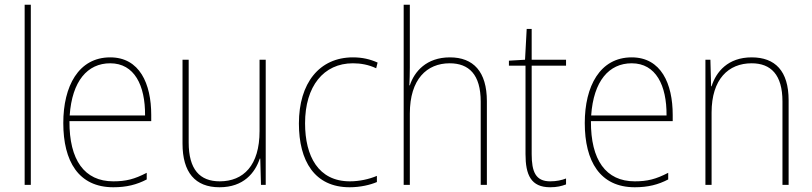

<svg xmlns="http://www.w3.org/2000/svg" viewBox="-20 -780 3426 810"><path d="M110 0V-760H84V0Z M445 -538C311 -538 247 -416 247 -261C247 -100 311 10 458 10C514 10 557 -1 599 -23V-51C547 -24 511 -15 458 -15C336 -15 272 -105 273 -269H618V-295C618 -427 569 -538 445 -538ZM445 -513C547 -513 593 -420 592 -293H274C284 -438 349 -513 445 -513Z M1101 -528H1075V-227C1075 -82 1007 -15 907 -15C823 -15 776 -65 776 -179V-528H750V-174C750 -53 803 10 906 10C1008 10 1056 -51 1076 -111H1078L1081 0H1101Z M1455 10C1500 10 1542 0 1570 -12V-38C1537 -24 1496 -15 1456 -15C1323 -15 1267 -121 1267 -260C1267 -416 1345 -513 1469 -513C1502 -513 1535 -507 1567 -492L1573 -516C1542 -530 1509 -538 1469 -538C1327 -538 1241 -429 1241 -259C1241 -101 1307 10 1455 10Z M1709 -495V-760H1683V0H1709V-301C1709 -446 1781 -513 1877 -513C1958 -513 2008 -466 2008 -351V0H2034V-353C2034 -478 1977 -538 1878 -538C1779 -538 1728 -478 1709 -420H1707C1708 -446 1709 -464 1709 -495Z M2301 -15C2240 -15 2223 -55 2223 -130V-503H2368V-528H2223V-658H2202L2195 -528L2127 -524V-503H2197V-130C2197 -42 2220 10 2301 10C2330 10 2349 5 2368 -2V-27C2350 -20 2328 -15 2301 -15Z M2645 -538C2511 -538 2447 -416 2447 -261C2447 -100 2511 10 2658 10C2714 10 2757 -1 2799 -23V-51C2747 -24 2711 -15 2658 -15C2536 -15 2472 -105 2473 -269H2818V-295C2818 -427 2769 -538 2645 -538ZM2645 -513C2747 -513 2793 -420 2792 -293H2474C2484 -438 2549 -513 2645 -513Z M3151 -538C3051 -538 3001 -477 2982 -416H2980L2977 -528H2956V0H2982V-305C2982 -446 3053 -513 3151 -513C3232 -513 3281 -465 3281 -352V0H3307V-357C3307 -481 3250 -538 3151 -538Z"/></svg>

Font: Noto Sans Devanagari SemiCondensed Thin
Style: Regular
Weight: 100
Width: 4
Designer: Jelle Bosma - Monotype Design Team
Foundry: Monotype Imaging Inc.
Version: Version 2.004